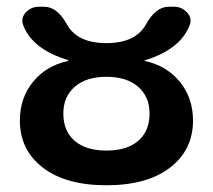

<svg xmlns="http://www.w3.org/2000/svg" viewBox="-20 -540 632 570"><path d="M168 -203Q168 -151 201.5 -122Q235 -93 296 -93Q357 -93 390.5 -122Q424 -151 424 -203Q424 -253 390 -282.5Q356 -312 296 -312Q236 -312 202 -282.5Q168 -253 168 -203ZM39 -182Q39 -249 78 -297Q117 -345 182 -359Q183 -359 183 -360Q183 -362 181 -362Q76 -394 49 -465Q41 -486 56.5 -503Q72 -520 96 -520H111Q150 -520 179 -467Q210 -412 296 -412Q382 -412 413 -467Q442 -520 481 -520H496Q520 -520 535.5 -503Q551 -486 543 -465Q515 -393 410 -361Q409 -361 409 -360Q409 -359 410 -359Q475 -345 514 -297Q553 -249 553 -182Q553 -95 485 -42.5Q417 10 296 10Q175 10 107 -42.5Q39 -95 39 -182Z"/></svg>

Font: Rounded Mplus 1c Bold
Style: Bold
Weight: 700
Version: Version 1.059.20150529